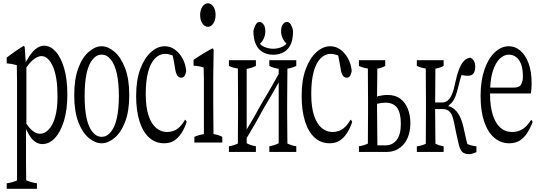

<svg xmlns="http://www.w3.org/2000/svg" viewBox="-20 -880 3292 1172"><path d="M166 -43.9Q156.7 -56.6 147.5 -75.7Q143.1 -81.1 138.7 -93.3Q138.7 -31.2 138.7 22.5Q138.7 69.3 138.7 106.4Q139.2 154.3 139.6 191.9Q139.6 210.9 140.1 220.7Q172.9 234.4 205.6 238.8Q205.6 260.7 205.6 272.5Q205.6 272.5 21 272.5Q21 260.3 21 238.8Q52.2 234.9 83.5 221.7Q84 211.9 84 192.4Q84 154.8 84 107.9Q84 -137.2 84 -384.8Q84 -440.9 82.5 -482.4Q51.8 -491.2 21 -493.2Q21 -514.6 21 -528.8Q72.8 -568.8 124 -599.6Q127.4 -600.6 130.9 -592.3Q133.8 -550.8 137.2 -499.5Q141.1 -511.2 145 -513.2Q193.4 -601.1 249.5 -601.1Q287.1 -601.1 319.3 -565.9Q351.6 -530.8 371.3 -463.9Q391.1 -397 391.1 -303Q391.1 -209 370.1 -141.1Q349.1 -73.2 314.7 -36.9Q280.3 -0.5 238.8 -0.5Q220.2 -0.5 202.1 -10Q184.1 -19.5 166 -43.9ZM160.6 -493.7Q151.9 -483.9 141.1 -468.8Q141.1 -468.8 141.1 -125.5Q155.3 -103 168.9 -90.3Q196.8 -63.5 223.6 -63.5Q252.9 -63.5 276.4 -88.4Q301.3 -113.3 316.2 -164.3Q331.1 -215.3 331.1 -292.5Q331.1 -408.7 303.7 -472.2Q275.4 -537.6 232.4 -537.6Q218.3 -537.6 200 -527.3Q181.6 -517.1 160.6 -493.7Z M655.8 -73.7Q680.2 -102.5 692.9 -157.7Q705.6 -212.9 705.6 -294.2Q705.6 -375.5 692.9 -431.9Q680.2 -488.3 655.8 -517.1Q632.8 -546.4 600.6 -546.4Q568.4 -546.4 544.9 -516.6Q496.6 -459 496.6 -293.5Q496.6 -131.3 545.4 -73.7Q568.4 -44.9 600.6 -44.9Q632.8 -44.9 655.8 -73.7ZM522.5 -37.6Q482.9 -69.8 458 -135.3Q433.1 -200.7 433.1 -299.1Q433.1 -397.5 458 -464.4Q482.9 -531.2 522.9 -564.5Q561.5 -597.7 600.6 -597.7Q639.6 -597.7 678.2 -564.5Q717.8 -531.2 743.4 -464.4Q769 -397.5 769 -299.3Q769 -201.2 743.4 -135.3Q717.8 -69.3 678.2 -37.6Q639.6 -5.4 600.3 -5.4Q561 -5.4 522.5 -37.6Z M811 -294.9Q811 -391.6 836.2 -458.7Q861.3 -525.9 901.4 -561.8Q941.4 -597.7 985.4 -597.7Q1019 -597.7 1046.9 -577.9Q1074.7 -558.1 1093.8 -523.9Q1112.8 -489.7 1116.7 -446.8Q1110.4 -405.8 1086.9 -405.8Q1070.8 -405.8 1062 -419.4Q1052.7 -434.6 1049.3 -458.5Q1049.3 -458.5 1049.3 -459Q1042 -504.9 1034.2 -541Q1028.8 -543.5 1025.4 -544.4Q1004.9 -551.3 988.3 -551.3Q953.6 -551.3 926.3 -523.4Q898.9 -495.6 884.3 -441.4Q869.6 -387.2 869.6 -306.4Q869.6 -225.6 887 -174.1Q904.3 -122.6 933.8 -98.4Q963.4 -74.2 999.5 -74.2Q1019.5 -74.2 1039.1 -81.1Q1079.1 -95.2 1109.4 -149.4Q1114.7 -147.5 1119.6 -135.7Q1091.8 -52.2 1042 -21Q1017.1 -5.4 981.9 -5.4Q928.7 -5.4 890.4 -40Q852.1 -74.7 831.5 -139.9Q811 -205.1 811 -294.9Z M1249 -716.3Q1230 -716.3 1215.8 -736.3Q1201.7 -756.3 1201.7 -788.1Q1201.7 -819.8 1215.8 -839.8Q1230 -859.9 1249 -859.9Q1268.1 -859.9 1282 -840.3Q1295.9 -820.8 1295.9 -788.6Q1295.9 -756.3 1282 -736.3Q1268.1 -716.3 1249 -716.3ZM1166.5 -44.4Q1195.3 -57.6 1224.1 -61Q1224.1 -61 1224.1 -64.9Q1224.6 -76.2 1224.6 -77.1Q1224.6 -128.9 1224.6 -170.9Q1224.6 -288.1 1224.6 -395.5Q1224.6 -428.7 1223.1 -467.8Q1192.4 -478 1161.6 -479Q1161.6 -502 1161.6 -514.6Q1218.8 -554.2 1275.9 -584.5Q1280.3 -585 1284.2 -576.2Q1283.2 -500.5 1281.7 -415Q1281.7 -340.3 1281.7 -256.3Q1281.7 -218.8 1282.2 -171.9Q1282.7 -125 1283.2 -61.5Q1310.1 -58.1 1336.9 -44.9Q1336.9 -32.2 1336.9 -9.8Q1336.9 -9.8 1166.5 -9.8Q1166.5 -31.7 1166.5 -44.4Z M1788.6 -512.7Q1788.6 -490.2 1788.6 -477.5Q1761.2 -464.4 1734.4 -460.9Q1734.4 -460.9 1734.4 -457.5Q1733.9 -356.9 1732.9 -266.1Q1732.9 -228 1732.9 -199.2Q1732.9 -160.6 1733.4 -113.8Q1733.9 -66.9 1734.4 -3.9Q1761.7 9.3 1788.6 12.7Q1788.6 34.7 1788.6 47.4Q1788.6 47.4 1624 47.4Q1624 35.2 1624 12.7Q1652.3 8.3 1681.2 -5.4Q1681.2 -186.5 1681.2 -377.4Q1636.2 -295.4 1591.8 -222.7Q1539.1 -125 1485.8 -37.1Q1485.8 -16.6 1485.8 -5.4Q1514.2 8.8 1542 12.7Q1542 34.7 1542 47.4Q1542 47.4 1377.4 47.4Q1377.4 35.2 1377.4 12.7Q1404.8 9.3 1432.1 -3.9Q1432.1 -3.9 1432.1 -7.3Q1432.1 -8.8 1432.1 -19.5Q1432.6 -61 1432.6 -112.8Q1432.6 -151.4 1433.1 -199.2Q1433.1 -228 1433.1 -266.1Q1432.6 -304.7 1432.6 -353Q1432.1 -394.5 1432.1 -445.8Q1432.1 -447.3 1432.1 -458Q1432.1 -458 1432.1 -461.9Q1404.8 -464.8 1377.4 -477.5Q1377.4 -490.2 1377.4 -512.7Q1377.4 -512.7 1542 -512.7Q1542 -490.2 1542 -477.5Q1514.2 -463.9 1485.8 -459.5Q1485.8 -269.5 1485.8 -89.4Q1530.8 -162.6 1575.2 -245.1Q1627.9 -332 1681.2 -428.7Q1681.2 -439.5 1681.2 -460Q1652.3 -463.9 1624 -477.5Q1624 -490.2 1624 -512.7Q1624 -512.7 1788.6 -512.7ZM1526.9 -687.5Q1526.9 -687.5 1526.9 -691.9Q1531.2 -710.9 1541 -729.5Q1549.8 -746.1 1565.4 -746.1Q1576.2 -746.1 1587.9 -731.7Q1599.6 -717.3 1599.6 -688.5Q1599.6 -665.5 1589.4 -643.6Q1582 -627.4 1570.3 -616.2Q1570.3 -616.2 1566.4 -612.3L1570.3 -608.9Q1580.1 -599.6 1591.3 -594.7Q1617.7 -582.5 1647.9 -582.5Q1678.2 -582.5 1704.6 -595.2Q1715.3 -600.6 1725.6 -609.4Q1725.6 -609.4 1729 -612.8L1725.6 -616.2Q1714.8 -627 1707 -643.6Q1695.8 -665.5 1695.8 -688.5Q1695.8 -717.8 1706.8 -731.9Q1717.8 -746.1 1730.5 -746.1Q1746.1 -746.1 1755.4 -730Q1765.6 -711.9 1768.6 -691.9Q1768.6 -691.9 1768.6 -687.5Q1768.6 -642.6 1755.9 -611.8Q1742.2 -580.1 1714.4 -563Q1686.5 -545.9 1647.9 -545.9Q1609.4 -545.9 1581.8 -563Q1554.2 -580.1 1540.5 -612.8Q1526.9 -645.5 1526.9 -687.5Z M1821.3 -294.9Q1821.3 -391.6 1846.4 -458.7Q1871.6 -525.9 1911.6 -561.8Q1951.7 -597.7 1995.6 -597.7Q2029.3 -597.7 2057.1 -577.9Q2085 -558.1 2104 -523.9Q2123 -489.7 2127 -446.8Q2120.6 -405.8 2097.2 -405.8Q2081.1 -405.8 2072.3 -419.4Q2063 -434.6 2059.6 -458.5Q2059.6 -458.5 2059.6 -459Q2052.2 -504.9 2044.4 -541Q2039.1 -543.5 2035.6 -544.4Q2015.1 -551.3 1998.5 -551.3Q1963.9 -551.3 1936.5 -523.4Q1909.2 -495.6 1894.5 -441.4Q1879.9 -387.2 1879.9 -306.4Q1879.9 -225.6 1897.2 -174.1Q1914.6 -122.6 1944.1 -98.4Q1973.6 -74.2 2009.8 -74.2Q2029.8 -74.2 2049.3 -81.1Q2089.4 -95.2 2119.6 -149.4Q2125 -147.5 2129.9 -135.7Q2102.1 -52.2 2052.2 -21Q2027.3 -5.4 1992.2 -5.4Q1939 -5.4 1900.6 -40Q1862.3 -74.7 1841.8 -139.9Q1821.3 -205.1 1821.3 -294.9Z M2170.9 12.7Q2198.2 9.3 2225.6 -3.4Q2225.6 -3.4 2225.6 -6.8Q2225.6 -8.3 2225.6 -19.5Q2226.1 -61 2226.1 -112.8Q2226.1 -151.4 2226.6 -199.2Q2226.6 -228 2226.6 -266.1Q2226.1 -304.7 2226.1 -353Q2225.6 -394.5 2225.6 -445.8Q2225.6 -447.3 2225.6 -458Q2225.6 -458 2225.6 -461.9Q2198.2 -464.8 2170.9 -477.5Q2170.9 -490.2 2170.9 -512.7Q2170.9 -512.7 2331.5 -512.7Q2331.5 -490.2 2331.5 -477.5Q2308.1 -464.4 2283.2 -460.9Q2283.2 -457.5 2283.2 -457.5Q2283.2 -446.8 2283.2 -445.3Q2282.7 -393.1 2282.2 -351.1Q2282.2 -316.4 2281.7 -291.5Q2284.7 -287.1 2287.6 -293Q2317.4 -300.3 2347.2 -300.3Q2392.6 -300.3 2423.3 -277.6Q2454.1 -254.9 2469.5 -215.3Q2484.9 -175.8 2484.9 -128.4Q2484.9 -91.3 2475.8 -59.8Q2466.8 -28.3 2448.2 -4.4Q2429.7 19.5 2402.6 33.4Q2375.5 47.4 2341.8 47.4Q2341.8 47.4 2170.9 47.4Q2170.9 34.7 2170.9 12.7ZM2281.7 -246.6Q2281.7 -218.3 2281.7 -199.2Q2281.7 -158.7 2283.2 -43Q2283.2 -20 2283.7 2.4Q2283.7 7.3 2283.7 7.3Q2283.7 7.3 2333 7.3Q2376 7.3 2401.4 -25.6Q2426.8 -58.6 2426.8 -124.3Q2426.8 -189.9 2404.1 -221.7Q2381.3 -253.4 2331.5 -253.4Q2311 -253.4 2281.7 -246.6Z M2777.3 -11.2Q2763.7 -68.4 2751 -135.3Q2745.6 -163.1 2736.8 -180.4Q2728 -197.8 2714.6 -206.1Q2701.2 -214.4 2680.7 -214.4Q2680.7 -214.4 2636.2 -214.4Q2636.2 -214.4 2636.2 -209.5Q2636.2 -163.1 2637.7 -20Q2637.7 -8.8 2637.7 -6.8Q2637.7 -3.4 2637.7 -3.4Q2663.1 9.8 2688 12.7Q2688 34.7 2688 47.4Q2688 47.4 2524.4 47.4Q2524.4 35.2 2524.4 13.2Q2551.8 10.3 2579.1 -2.4Q2580.1 -69.3 2580.1 -199.2Q2580.1 -227.5 2580.1 -265.1Q2579.6 -303.7 2579.6 -352.5Q2579.1 -394.5 2579.1 -445.8Q2579.1 -447.3 2579.1 -458.5Q2579.1 -458.5 2579.1 -461.9Q2551.8 -464.8 2524.4 -478Q2524.4 -490.7 2524.4 -512.7Q2524.4 -512.7 2688 -512.7Q2688 -490.2 2688 -477.5Q2663.1 -464.4 2637.7 -460.9Q2636.2 -262.7 2636.2 -259.3Q2636.2 -259.3 2636.2 -254.4Q2636.2 -254.4 2678.2 -254.4Q2695.8 -254.4 2710.7 -264.6Q2725.6 -274.9 2737.5 -301.3Q2749.5 -327.6 2758.3 -373.5Q2780.8 -477.5 2813 -509.3Q2829.1 -525.4 2851.1 -527.8Q2880.9 -514.6 2880.9 -471.7Q2880.9 -446.3 2870.4 -431.9Q2859.9 -417.5 2836.4 -417.5Q2820.3 -417.5 2808.1 -419.9Q2805.2 -420.4 2797.4 -422.4Q2787.6 -393.6 2778.6 -354.5Q2769.5 -315.4 2759.3 -290Q2749 -264.6 2734.4 -250Q2729 -244.1 2722.7 -239.7Q2719.2 -231.9 2715.3 -233.9Q2719.2 -227.5 2723.6 -231Q2739.3 -225.1 2751.5 -215.3Q2771 -199.2 2785.2 -172.4Q2799.3 -145.5 2809.1 -103.5Q2820.8 -47.4 2832.5 -1Q2860.4 10.7 2888.2 13.2Q2888.2 36.1 2888.2 48.8Q2877.9 52.7 2866 56.9Q2854 61 2844.7 61Q2815.9 61 2801.3 47.1Q2786.6 33.2 2777.3 -11.2Z M2971.2 -309.6Q2971.2 -309.6 2971.2 -304.7Q2971.7 -232.4 2987.5 -180.4Q3003.4 -128.4 3033.7 -101.3Q3064 -74.2 3106 -74.2Q3144 -74.2 3172.9 -93.8Q3199.2 -111.8 3221.7 -147.9Q3226.6 -146.5 3231.4 -135.7Q3216.8 -96.7 3197.5 -67.4Q3178.2 -38.1 3152.1 -21.7Q3126 -5.4 3088.4 -5.4Q3036.1 -5.4 2996.6 -39.6Q2957 -73.7 2935.3 -138.4Q2913.6 -203.1 2913.6 -294.7Q2913.6 -386.2 2937 -454.6Q2960.4 -522.9 3000 -560.3Q3039.6 -597.7 3085.9 -597.7Q3125 -597.7 3156.5 -570.6Q3188 -543.5 3206.5 -493.7Q3225.1 -443.8 3225.1 -371.6Q3225.1 -337.9 3220.7 -309.6Q3220.7 -309.6 2971.2 -309.6ZM2987.8 -444.8Q2975.6 -406.7 2972.7 -350.6Q2972.7 -350.6 2972.2 -345.2H3116.2Q3150.9 -345.2 3161.6 -365.7Q3171.9 -384.8 3171.9 -412.6Q3171.9 -455.1 3161.9 -484.9Q3151.9 -514.6 3132.1 -530.5Q3112.3 -546.4 3085.9 -546.4Q3057.1 -546.4 3031 -522.2Q3004.9 -498 2987.8 -444.8Z"/></svg>

Font: Scarab Serif
Style: Light
Weight: 300
Designer: John Roberts
Foundry: Scarab
Version: 1.0